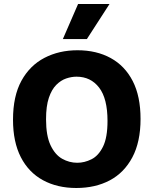

<svg xmlns="http://www.w3.org/2000/svg" viewBox="-20 -925 767 959"><path d="M361 14Q266 14 194.5 -25Q123 -64 84 -140Q45 -216 45 -327Q45 -445 87 -521.5Q129 -598 202 -636Q275 -674 367 -674Q462 -674 533 -635Q604 -596 643 -520Q682 -444 682 -331Q682 -216 641 -139Q600 -62 528 -24Q456 14 361 14ZM366 -112Q402 -112 437 -129.5Q472 -147 494.5 -192.5Q517 -238 517 -321Q517 -433 475 -487.5Q433 -542 362 -542Q337 -542 310.5 -533Q284 -524 261 -501Q238 -478 224 -436.5Q210 -395 210 -329Q210 -247 232.5 -199.5Q255 -152 290.5 -132Q326 -112 366 -112ZM414 -730H294L370 -905H527Z"/></svg>

Font: Bricolage Grotesque 10pt ExtraBold
Style: Regular
Weight: 800
Designer: Mathieu Triay
Foundry: Atelier Triay
Version: Version 1.000; ttfautohint (v1.8.4.7-5d5b);gftools[0.9.32]